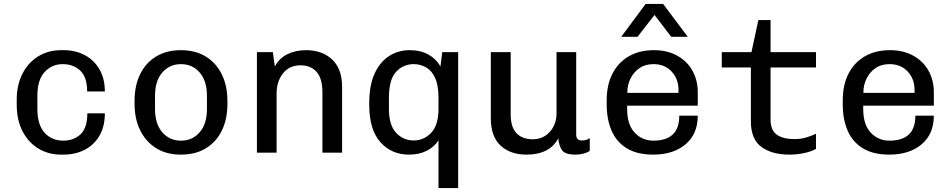

<svg xmlns="http://www.w3.org/2000/svg" viewBox="-20 -776 4840 976"><path d="M290 10Q226 10 175 -21Q124 -52 94.5 -109Q65 -166 65 -244V-268Q65 -345 94.5 -402Q124 -459 175 -490Q226 -521 291 -521H303Q364 -521 411.5 -495.5Q459 -470 486 -423Q513 -376 513 -311H423Q423 -384 388 -417Q353 -450 299 -450Q244 -450 207 -410Q170 -370 170 -289V-222Q170 -142 206.5 -101.5Q243 -61 302 -61Q355 -61 389.5 -93.5Q424 -126 424 -200H513Q513 -133 485.5 -86Q458 -39 410.5 -14.5Q363 10 302 10Z M900 10Q825 10 772.5 -23.5Q720 -57 692 -115Q664 -173 664 -247V-264Q664 -340 692 -398Q720 -456 773 -488.5Q826 -521 899 -521Q974 -521 1027 -488Q1080 -455 1108 -397Q1136 -339 1136 -264V-247Q1136 -171 1108 -113Q1080 -55 1027 -22.5Q974 10 900 10ZM900 -61Q958 -61 995 -103.5Q1032 -146 1032 -222V-289Q1032 -365 995 -407.5Q958 -450 900 -450Q842 -450 805 -407.5Q768 -365 768 -289V-222Q768 -146 805 -103.5Q842 -61 900 -61Z M1286 0V-511H1367L1377 -438Q1400 -481 1442 -501Q1484 -521 1535 -521Q1618 -521 1668.5 -473.5Q1719 -426 1719 -335V0H1619V-306Q1619 -377 1589.5 -410.5Q1560 -444 1507 -444Q1451 -444 1418.5 -403Q1386 -362 1386 -300V0Z M2209 180V-62Q2187 -29 2149 -9.5Q2111 10 2059 10Q1970 10 1913.5 -53.5Q1857 -117 1857 -242V-253Q1857 -343 1884.5 -402.5Q1912 -462 1958.5 -491.5Q2005 -521 2063 -521Q2118 -521 2158 -498.5Q2198 -476 2219 -438L2228 -511H2309V180ZM2083 -62Q2135 -62 2172 -101Q2209 -140 2209 -223V-279Q2209 -342 2192 -379.5Q2175 -417 2146 -433.5Q2117 -450 2083 -450Q2030 -450 1993.5 -411Q1957 -372 1957 -278V-223Q1957 -140 1993.5 -101Q2030 -62 2083 -62Z M2656 10Q2574 10 2524.5 -36Q2475 -82 2475 -175V-511H2576V-194Q2576 -130 2605.5 -99Q2635 -68 2688 -68Q2741 -68 2775 -106Q2809 -144 2809 -200V-511H2909V-92Q2909 -62 2937 -62Q2947 -62 2957 -64Q2967 -66 2978 -74V-9Q2965 0 2945.5 5Q2926 10 2906 10Q2852 10 2836.5 -13Q2821 -36 2818 -73Q2774 10 2656 10Z M3300 10Q3219 10 3166.5 -22Q3114 -54 3089 -111.5Q3064 -169 3064 -245V-266Q3064 -344 3093 -401Q3122 -458 3176 -489.5Q3230 -521 3304 -521Q3372 -521 3422.5 -493Q3473 -465 3500 -416.5Q3527 -368 3527 -307V-239H3168V-222Q3168 -143 3206 -102Q3244 -61 3302 -61Q3366 -61 3399.5 -92Q3433 -123 3433 -188H3527Q3527 -95 3465 -42.5Q3403 10 3300 10ZM3169 -304H3429V-319Q3429 -375 3394 -412.5Q3359 -450 3302 -450Q3259 -450 3229.5 -429Q3200 -408 3184.5 -375.5Q3169 -343 3169 -309ZM3138 -589 3262 -756H3351L3476 -589H3392L3307 -700L3221 -589Z M3993 10Q3903 10 3850 -29.5Q3797 -69 3797 -159V-433H3649V-511H3800L3835 -674H3897V-511H4128V-433H3897V-167Q3897 -115 3928 -92Q3959 -69 4020 -69Q4052 -69 4079.5 -77.5Q4107 -86 4128 -96V-19Q4103 -5 4066 2.5Q4029 10 3993 10Z M4500 10Q4419 10 4366.5 -22Q4314 -54 4289 -111.5Q4264 -169 4264 -245V-266Q4264 -344 4293 -401Q4322 -458 4376 -489.5Q4430 -521 4504 -521Q4572 -521 4622.5 -493Q4673 -465 4700 -416.5Q4727 -368 4727 -307V-239H4368V-222Q4368 -143 4406 -102Q4444 -61 4502 -61Q4566 -61 4599.5 -92Q4633 -123 4633 -188H4727Q4727 -95 4665 -42.5Q4603 10 4500 10ZM4369 -304H4629V-319Q4629 -375 4594 -412.5Q4559 -450 4502 -450Q4459 -450 4429.5 -429Q4400 -408 4384.5 -375.5Q4369 -343 4369 -309Z"/></svg>

Font: Chivo Mono
Style: Regular
Weight: 400
Monospace: yes
Designer: Hector Gatti
Foundry: Omnibus-Type
Version: Version 1.008; ttfautohint (v1.8.4.7-5d5b)